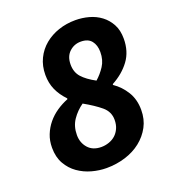

<svg xmlns="http://www.w3.org/2000/svg" viewBox="-123 -740 755 845"><g transform="rotate(-20 254.5 -317.5)"><path d="M233 12Q199 12 164.5 2.5Q130 -7 101.5 -27Q73 -47 55 -78.5Q37 -110 37 -154Q37 -187 48 -214.5Q59 -242 77.5 -264.5Q96 -287 121 -304Q146 -321 174 -332V-336Q147 -364 133 -395.5Q119 -427 119 -465Q119 -507 135.5 -541Q152 -575 180.5 -598.5Q209 -622 246 -634.5Q283 -647 325 -647Q357 -647 388 -638.5Q419 -630 443.5 -611.5Q468 -593 483 -565Q498 -537 498 -498Q498 -438 467 -396Q436 -354 384 -326V-322Q418 -299 440.5 -262.5Q463 -226 463 -177Q463 -133 444.5 -98.5Q426 -64 394.5 -39Q363 -14 321 -1Q279 12 233 12ZM322 -365Q345 -385 363 -412.5Q381 -440 381 -478Q381 -510 365 -530Q349 -550 315 -550Q284 -550 261.5 -529Q239 -508 239 -470Q239 -434 260 -410.5Q281 -387 322 -365ZM243 -83Q261 -83 278.5 -89Q296 -95 309 -106.5Q322 -118 330 -135.5Q338 -153 338 -176Q338 -214 308 -239Q278 -264 230 -291Q200 -270 179.5 -240Q159 -210 159 -169Q159 -133 181 -108Q203 -83 243 -83Z"/></g></svg>

Font: TypoPRO Source Sans Pro
Style: Bold Italic
Weight: 700
Italic angle: -11°
Designer: Paul D. Hunt
Foundry: Adobe Systems Incorporated
Version: Version 1.075;PS 2.000;hotconv 1.0.86;makeotf.lib2.5.63406